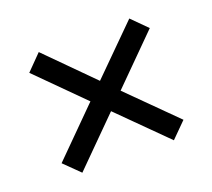

<svg xmlns="http://www.w3.org/2000/svg" viewBox="-87 -690 755 684"><g transform="rotate(-20 290.5 -348.0)"><path d="M464 -117 289 -291 118 -120 60 -177 232 -349 62 -519 119 -577 289 -406 463 -579 520 -522 346 -348 521 -174Z"/></g></svg>

Font: Voces
Style: Regular
Weight: 400
Designer: Ana Paula Megda, Pablo Ugerman
Foundry: Ana Paula Megda, Pablo Ugerman
Version: Version 1.003